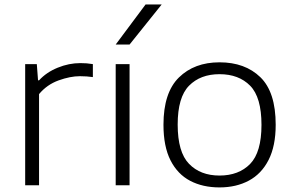

<svg xmlns="http://www.w3.org/2000/svg" viewBox="-20 -828 1312 858"><path d="M92.5 0V-541.5H144.5L150 -469H154.5Q187.5 -505 237.8 -525.5Q288 -546 339 -546Q354.5 -546 367.2 -545Q380 -544 395 -541.5V-483.5Q381 -485.5 366.8 -486.5Q352.5 -487.5 337 -487.5Q294 -487.5 242 -468.8Q190 -450 154.5 -407.5V0Z M497 0V-541.5H559V0ZM497 -629 630.5 -808H702.5L559 -629Z M961 9.5Q886 9.5 829.8 -20Q773.5 -49.5 742 -111.5Q710.5 -173.5 710.5 -270.5Q710.5 -414 779.5 -481.8Q848.5 -549.5 961 -549.5Q1075 -549.5 1143.5 -483Q1212 -416.5 1212 -270.5Q1212 -175.5 1180.2 -113.2Q1148.5 -51 1092 -20.8Q1035.5 9.5 961 9.5ZM961 -43.5Q1047 -43.5 1097.8 -95.5Q1148.5 -147.5 1148.5 -270Q1148.5 -393.5 1097.8 -445Q1047 -496.5 961 -496.5Q875.5 -496.5 824.8 -445Q774 -393.5 774 -271.5Q774 -148 824.8 -95.8Q875.5 -43.5 961 -43.5Z"/></svg>

Font: Encode Sans Exp Lt
Style: Regular
Weight: 300
Width: 7
Designer: Multiple Designers
Foundry: Impallari Type
Version: Version 3.002; ttfautohint (v1.8.3) -l 8 -r 50 -G 200 -x 14 